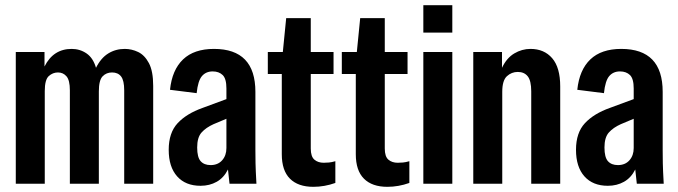

<svg xmlns="http://www.w3.org/2000/svg" viewBox="-20 -710 2620 742"><path d="M41 0V-509H152V-453Q186 -521 257 -521Q289 -521 314.5 -503.5Q340 -486 351 -448Q370 -486 398.5 -503.5Q427 -521 462 -521Q489 -521 514 -509Q539 -497 555.5 -466Q572 -435 572 -378V0H460V-361Q460 -399 448 -414.5Q436 -430 413 -430Q391 -430 376.5 -415Q362 -400 362 -357V0H250V-361Q250 -400 237 -415Q224 -430 204 -430Q184 -430 168.5 -416Q153 -402 153 -358V0Z M755 8Q697 8 664.5 -28.5Q632 -65 632 -131Q632 -197 666.5 -234Q701 -271 763 -293L855 -327V-368Q855 -406 840.5 -420Q826 -434 802 -434Q776 -434 760.5 -416Q745 -398 740 -350L637 -363Q645 -440 687.5 -480.5Q730 -521 807 -521Q967 -521 967 -355V-130Q967 -105 967.5 -79Q968 -53 971 0H867L861 -55Q845 -23 817.5 -7.5Q790 8 755 8ZM742 -140Q742 -102 755.5 -87Q769 -72 794 -72Q822 -72 838.5 -90.5Q855 -109 855 -138V-251L805 -230Q776 -217 759 -198Q742 -179 742 -140Z M1191 12Q1132 12 1100.5 -19.5Q1069 -51 1069 -114V-424H1015V-509H1073L1086 -640H1181V-509H1269V-424H1181V-136Q1181 -105 1195 -93Q1209 -81 1231 -81Q1241 -81 1251.5 -82Q1262 -83 1276 -87V-3Q1234 12 1191 12Z M1477 12Q1418 12 1386.5 -19.5Q1355 -51 1355 -114V-424H1301V-509H1359L1372 -640H1467V-509H1555V-424H1467V-136Q1467 -105 1481 -93Q1495 -81 1517 -81Q1527 -81 1537.5 -82Q1548 -83 1562 -87V-3Q1520 12 1477 12Z M1616 -584V-690H1728V-584ZM1616 0V-509H1728V0Z M1809 0V-509H1920V-448Q1938 -486 1967.5 -503.5Q1997 -521 2030 -521Q2083 -521 2114 -485Q2145 -449 2145 -376V0H2033V-357Q2033 -398 2019.5 -415Q2006 -432 1981 -432Q1957 -432 1939 -415.5Q1921 -399 1921 -355V0Z M2329 8Q2271 8 2238.5 -28.5Q2206 -65 2206 -131Q2206 -197 2240.5 -234Q2275 -271 2337 -293L2429 -327V-368Q2429 -406 2414.5 -420Q2400 -434 2376 -434Q2350 -434 2334.5 -416Q2319 -398 2314 -350L2211 -363Q2219 -440 2261.5 -480.5Q2304 -521 2381 -521Q2541 -521 2541 -355V-130Q2541 -105 2541.5 -79Q2542 -53 2545 0H2441L2435 -55Q2419 -23 2391.5 -7.5Q2364 8 2329 8ZM2316 -140Q2316 -102 2329.5 -87Q2343 -72 2368 -72Q2396 -72 2412.5 -90.5Q2429 -109 2429 -138V-251L2379 -230Q2350 -217 2333 -198Q2316 -179 2316 -140Z"/></svg>

Font: Special Gothic Condensed Medium
Style: Regular
Weight: 500
Width: 3
Designer: Alistair McCready
Foundry: Monolith
Version: Version 1.000; ttfautohint (v1.8.4.7-5d5b)